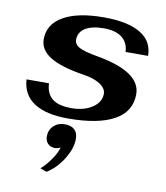

<svg xmlns="http://www.w3.org/2000/svg" viewBox="-86 -572 802 925"><g transform="rotate(10 315.0 -109.5)"><path d="M32 -141H142Q144 -92 174 -67Q204 -42 269 -42Q330 -42 370.5 -69Q411 -96 411 -137Q411 -163 381 -183Q351 -203 297 -211Q187 -228 133.5 -261Q80 -294 80 -346Q80 -420 150.5 -460Q221 -500 348 -500Q465 -500 527 -463Q589 -426 589 -354H479Q477 -399 446 -423.5Q415 -448 358 -448Q299 -448 266.5 -428Q234 -408 234 -371Q234 -348 258.5 -334.5Q283 -321 352 -309Q565 -271 565 -162Q565 -77 487 -33.5Q409 10 260 10Q154 10 95.5 -27.5Q37 -65 32 -141ZM172 269Q195 251 219.5 216Q244 181 251 154Q237 161 224 161Q202 161 189 147.5Q176 134 176 112Q176 81 197.5 60.5Q219 40 251 40Q283 40 299.5 55.5Q316 71 316 101Q316 147 283 200Q250 253 204 281Z"/></g></svg>

Font: Fahkwang
Style: Bold Italic
Weight: 700
Italic angle: -10°
Designer: Suppakit Chalermlarp | Katatrad Co.,Ltd.
Foundry: Cadson Demak Co.,Ltd.
Version: Version 1.000; ttfautohint (v1.6)